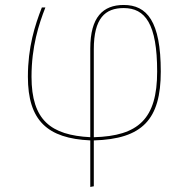

<svg xmlns="http://www.w3.org/2000/svg" viewBox="-20 -548 739 762"><path d="M618.1 -264C618.1 -463.9 563 -528.3 470.9 -528.3C388.9 -528.3 338.3 -480.3 338.3 -355.7V-3.5C181.8 -11.6 105.1 -71 105.1 -243.4C105.1 -363.1 133.9 -451.4 160.1 -518.3H146.1C118.6 -448 90.7 -361.4 90.7 -243.4C90.7 -69.4 168.2 1.4 338.3 9.2V193.9L352.3 191.3V9.3C544.9 3.7 618.1 -73.6 618.1 -264ZM352.3 -3.4V-352.7C352.3 -475.4 397.1 -516 470.8 -516C556.4 -516 603.7 -453.4 603.7 -264C603.7 -75.7 529.1 -8.4 352.3 -3.4Z"/></svg>

Font: Fira Sans Hair
Style: Regular
Weight: 100
Designer: bBox Type GmbH & Carrois Corporate GbR & Edenspiekermann AG
Foundry: bBox Type GmbH & Carrois Corporate GbR & Edenspiekermann AG
Version: Version 4.300;PS 004.300;hotconv 1.0.88;makeotf.lib2.5.64775